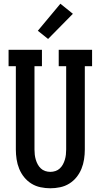

<svg xmlns="http://www.w3.org/2000/svg" viewBox="-20 -1002 540 1030"><path d="M250 8Q224 8 197.5 2.5Q171 -3 148.5 -17Q126 -31 109.5 -51.5Q93 -72 83 -96.5Q73 -121 69 -147.5Q65 -174 65 -200V-647H26V-735H205V-647H165V-200Q165 -186 166.5 -172.5Q168 -159 172 -145.5Q176 -132 182.5 -120Q189 -108 199 -98.5Q209 -89 222.5 -84.5Q236 -80 250 -80Q264 -80 277.5 -84.5Q291 -89 301 -98.5Q311 -108 317.5 -120Q324 -132 328 -145.5Q332 -159 333.5 -172.5Q335 -186 335 -200V-647H295V-735H474V-647H435V-200Q435 -174 431 -147.5Q427 -121 417 -96.5Q407 -72 390.5 -51.5Q374 -31 351.5 -17Q329 -3 302.5 2.5Q276 8 250 8ZM238 -793 183 -837 304 -982 371 -928Z"/></svg>

Font: Iosevka Curly Slab Semibold
Style: Regular
Weight: 600
Monospace: yes
Designer: Belleve Invis
Foundry: Belleve Invis
Version: Version 22.1.2; ttfautohint (v1.8.4)